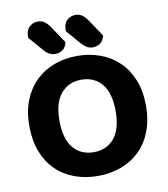

<svg xmlns="http://www.w3.org/2000/svg" viewBox="-92 -915 884 1010"><g transform="rotate(-10 350.0 -410.5)"><path d="M662 -304Q662 -226 638.5 -166Q615 -106 573 -65.5Q531 -25 474 -4Q417 17 350 17Q283 17 226 -4Q169 -25 127.5 -65.5Q86 -106 62.5 -166Q39 -226 39 -304Q39 -382 63 -441.5Q87 -501 129 -541.5Q171 -582 227.5 -603Q284 -624 350 -624Q416 -624 473 -603Q530 -582 572 -541.5Q614 -501 638 -441.5Q662 -382 662 -304ZM500 -304Q500 -400 459.5 -448.5Q419 -497 350 -497Q282 -497 241 -448.5Q200 -400 200 -304Q200 -207 240.5 -158.5Q281 -110 350 -110Q419 -110 459.5 -158.5Q500 -207 500 -304ZM114 -762V-769Q114 -803 133 -820.5Q152 -838 178 -838Q199 -838 214 -827Q229 -816 242 -797L303 -706Q296 -677 278.5 -665.5Q261 -654 240 -654Q222 -654 206.5 -663Q191 -672 180 -686ZM315 -762V-769Q315 -803 334 -820.5Q353 -838 379 -838Q400 -838 415 -827Q430 -816 443 -797L504 -706Q497 -677 479.5 -665.5Q462 -654 441 -654Q421 -654 407 -663.5Q393 -673 381 -686Z"/></g></svg>

Font: Baloo Thambi 2
Style: Bold
Weight: 700
Designer: Aadarsh Rajan and Ek Type
Foundry: Ek Type
Version: Version 1.640;hotconv 1.0.111;makeotfexe 2.5.65597; ttfautoh